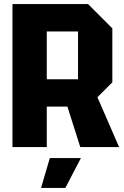

<svg xmlns="http://www.w3.org/2000/svg" viewBox="-20 -720 608 940"><path d="M209 -332H362V-566H209ZM530 -581V-317L457 -244L563 0H373L310 -198H209V0H41V-700H411ZM181 200 224 54H376L300 200Z"/></svg>

Font: Tektur SemiCondensed
Style: Bold
Weight: 700
Width: 4
Designer: Adam Jagosz
Foundry: Adam Jagosz
Version: Version 1.005;gftools[0.9.30]